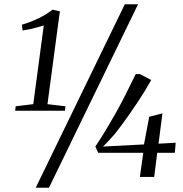

<svg xmlns="http://www.w3.org/2000/svg" viewBox="-20 -835 865 906"><path d="M54 -333.5 137 -343.5 186.5 -715Q174.5 -711.5 158.5 -706.8Q142.5 -702 124.2 -698Q106 -694 86.5 -691L83.5 -718.5Q104 -724.5 124 -732.2Q144 -740 163 -749.2Q182 -758.5 198.5 -768.8Q215 -779 228 -789.5L262.5 -781.5L204 -343.5L289 -333.5L286.5 -312.5H51.5ZM569 -815H631.5L211 51H148.5ZM640 0 656 -114H443.5L430 -143.5Q455 -181 477.8 -218.5Q500.5 -256 523.2 -296.2Q546 -336.5 569.8 -383.2Q593.5 -430 620.5 -485.5H640L693.5 -457.5Q680 -433 663.8 -406.5Q647.5 -380 629.5 -352.8Q611.5 -325.5 592.8 -299Q574 -272.5 556 -247.8Q538 -223 521 -202Q504 -183 490.8 -168.5Q477.5 -154 466 -143.5L659.5 -153.5L684 -284L746.5 -300L728 -157L809 -161.5L805 -114H722L707.5 0Z"/></svg>

Font: Merriweather 96pt Light
Style: Italic
Weight: 300
Italic angle: -7.8°
Version: Version 2.101